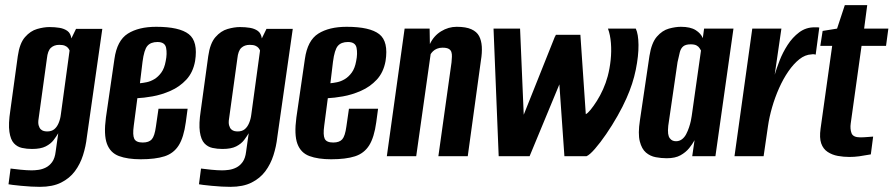

<svg xmlns="http://www.w3.org/2000/svg" viewBox="-20 -606 3467 745"><path d="M135 119Q121 119 101 118Q81 117 62 115Q43 113 29.5 111.5Q16 110 13 109L21 48Q35 50 60 52.5Q85 55 103 55Q115 55 129.5 53Q144 51 158 44Q172 37 182.5 22.5Q193 8 196 -18L206 -89Q199 -77 188 -62.5Q177 -48 157.5 -38Q138 -28 104 -28Q84 -28 65.5 -32Q47 -36 34 -50Q21 -64 16.5 -94.5Q12 -125 20 -177L49 -388Q56 -438 77 -462Q98 -486 124 -493.5Q150 -501 172 -501Q193 -501 211 -498Q229 -495 241.5 -486Q254 -477 257 -457L275 -494H377L317 -74Q313 -38 302 -3.5Q291 31 270.5 58.5Q250 86 217 102.5Q184 119 135 119ZM163 -96Q180 -96 190.5 -104.5Q201 -113 207.5 -128.5Q214 -144 216 -161L250 -410Q248 -415 244 -420Q240 -425 232 -428.5Q224 -432 210 -432Q190 -432 177.5 -420.5Q165 -409 162 -379L130 -147Q127 -130 130 -119.5Q133 -109 138.5 -104Q144 -99 150.5 -97.5Q157 -96 163 -96Z M526 12Q475 12 441.5 -0.5Q408 -13 395 -48Q382 -83 391 -150L424 -377Q434 -449 476 -475.5Q518 -502 586 -502Q676 -502 712.5 -473.5Q749 -445 737 -369Q729 -325 703 -297Q677 -269 641.5 -253.5Q606 -238 571.5 -232Q537 -226 513 -225L499 -118Q494 -82 501 -67.5Q508 -53 534 -53Q558 -53 569 -65.5Q580 -78 585 -115L595 -184H708L701 -132Q693 -73 673.5 -42Q654 -11 618.5 0.5Q583 12 526 12ZM523 -283Q534 -284 549 -287Q564 -290 579 -299Q594 -308 606 -324.5Q618 -341 623 -369Q629 -398 624.5 -420.5Q620 -443 591 -443Q565 -443 552 -428Q539 -413 533 -366Z M874 119Q860 119 840 118Q820 117 801 115Q782 113 768.5 111.5Q755 110 752 109L760 48Q774 50 799 52.5Q824 55 842 55Q854 55 868.5 53Q883 51 897 44Q911 37 921.5 22.5Q932 8 935 -18L945 -89Q938 -77 927 -62.5Q916 -48 896.5 -38Q877 -28 843 -28Q823 -28 804.5 -32Q786 -36 773 -50Q760 -64 755.5 -94.5Q751 -125 759 -177L788 -388Q795 -438 816 -462Q837 -486 863 -493.5Q889 -501 911 -501Q932 -501 950 -498Q968 -495 980.5 -486Q993 -477 996 -457L1014 -494H1116L1056 -74Q1052 -38 1041 -3.5Q1030 31 1009.5 58.5Q989 86 956 102.5Q923 119 874 119ZM902 -96Q919 -96 929.5 -104.5Q940 -113 946.5 -128.5Q953 -144 955 -161L989 -410Q987 -415 983 -420Q979 -425 971 -428.5Q963 -432 949 -432Q929 -432 916.5 -420.5Q904 -409 901 -379L869 -147Q866 -130 869 -119.5Q872 -109 877.5 -104Q883 -99 889.5 -97.5Q896 -96 902 -96Z M1265 12Q1214 12 1180.5 -0.5Q1147 -13 1134 -48Q1121 -83 1130 -150L1163 -377Q1173 -449 1215 -475.5Q1257 -502 1325 -502Q1415 -502 1451.5 -473.5Q1488 -445 1476 -369Q1468 -325 1442 -297Q1416 -269 1380.5 -253.5Q1345 -238 1310.5 -232Q1276 -226 1252 -225L1238 -118Q1233 -82 1240 -67.5Q1247 -53 1273 -53Q1297 -53 1308 -65.5Q1319 -78 1324 -115L1334 -184H1447L1440 -132Q1432 -73 1412.5 -42Q1393 -11 1357.5 0.5Q1322 12 1265 12ZM1262 -283Q1273 -284 1288 -287Q1303 -290 1318 -299Q1333 -308 1345 -324.5Q1357 -341 1362 -369Q1368 -398 1363.5 -420.5Q1359 -443 1330 -443Q1304 -443 1291 -428Q1278 -413 1272 -366Z M1481 0 1550 -495H1647L1648 -435Q1663 -467 1691.5 -484.5Q1720 -502 1752 -502Q1788 -502 1809 -492.5Q1830 -483 1839 -466Q1848 -449 1849.5 -425Q1851 -401 1846 -371L1795 0H1681L1732 -364Q1733 -376 1733.5 -386Q1734 -396 1731.5 -404Q1729 -412 1721 -416.5Q1713 -421 1697 -421Q1685 -421 1675.5 -417Q1666 -413 1660 -407Q1654 -401 1651 -396L1595 0Z M2170 0 2137 -471H2232L2253 -163Q2260 -166 2271.5 -180Q2283 -194 2296 -214.5Q2309 -235 2320 -259.5Q2331 -284 2338 -310Q2346 -340 2349.5 -373.5Q2353 -407 2350.5 -439Q2348 -471 2339 -495H2447Q2457 -474 2457.5 -432Q2458 -390 2447 -335.5Q2436 -281 2411 -225Q2397 -193 2376 -156Q2355 -119 2332 -85.5Q2309 -52 2288.5 -28.5Q2268 -5 2256 0ZM1915 0 1895 -495H1998L2019 0ZM1948 0 2136 -471 2161 -304 2035 0Z M2567 8Q2546 8 2524.5 4Q2503 0 2486.5 -14Q2470 -28 2462.5 -57.5Q2455 -87 2463 -139L2500 -389Q2508 -440 2529 -464Q2550 -488 2575.5 -495Q2601 -502 2622 -502Q2659 -502 2679.5 -489Q2700 -476 2707 -458L2712 -495H2826L2756 0H2666L2675 -62Q2667 -47 2654 -31Q2641 -15 2620.5 -3.5Q2600 8 2567 8ZM2603 -58Q2616 -58 2626 -65.5Q2636 -73 2642.5 -85.5Q2649 -98 2653.5 -111.5Q2658 -125 2660.5 -136.5Q2663 -148 2664 -156L2700 -410Q2698 -413 2694.5 -419Q2691 -425 2683 -429.5Q2675 -434 2660 -434Q2641 -434 2631.5 -426.5Q2622 -419 2618 -404Q2614 -389 2609 -365L2573 -118Q2571 -99 2572.5 -87.5Q2574 -76 2579 -69.5Q2584 -63 2590 -60.5Q2596 -58 2603 -58Z M2830 0 2899 -495H3012L2986 -316Q2993 -340 3005 -371Q3017 -402 3036 -431.5Q3055 -461 3081 -480.5Q3107 -500 3140 -500Q3144 -500 3150 -500Q3156 -500 3159 -499L3145 -394Q3143 -395 3138.5 -395.5Q3134 -396 3129 -395Q3104 -394 3081.5 -376Q3059 -358 3039 -329Q3019 -300 3003 -264Q2987 -228 2976 -190Q2965 -152 2960 -117L2943 0Z M3276 3Q3253 3 3231 -1Q3209 -5 3191.5 -16.5Q3174 -28 3166.5 -49.5Q3159 -71 3164 -107L3209 -428H3163L3172 -486L3228 -495L3258 -586H3345L3333 -495H3427L3418 -428H3323L3281 -127Q3278 -106 3284 -89.5Q3290 -73 3318 -73Q3331 -73 3348 -74.5Q3365 -76 3368 -76L3359 -7Q3356 -7 3344 -4.5Q3332 -2 3313.5 0.5Q3295 3 3276 3Z"/></svg>

Font: Alumni Sans Thin
Style: Bold Italic
Weight: 700
Italic angle: -8°
Version: Version 1.016